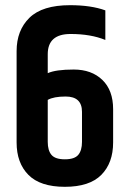

<svg xmlns="http://www.w3.org/2000/svg" viewBox="-20 -710 492 740"><path d="M296 -279Q296 -338 233 -338Q187 -338 164 -325V-163Q164 -130 178.5 -113Q193 -96 230 -96Q267 -96 281.5 -113Q296 -130 296 -163ZM44 -513Q44 -593 93.5 -641.5Q143 -690 250 -690Q331 -690 386 -670V-556Q330 -579 252 -579Q164 -579 164 -501V-428Q195 -442 264 -442Q333 -442 374.5 -402Q416 -362 416 -289V-161Q416 -82 370.5 -36Q325 10 230 10Q135 10 89.5 -36Q44 -82 44 -161Z"/></svg>

Font: Khand Semibold
Style: Regular
Weight: 600
Designer: Devanagari: Sanchit Sawaria, Jyotish Sonowal; Latin: Satya Rajpurohit
Foundry: Indian Type Foundry
Version: Version 1.100;PS 1.0;hotconv 1.0.78;makeotf.lib2.5.61930; tt